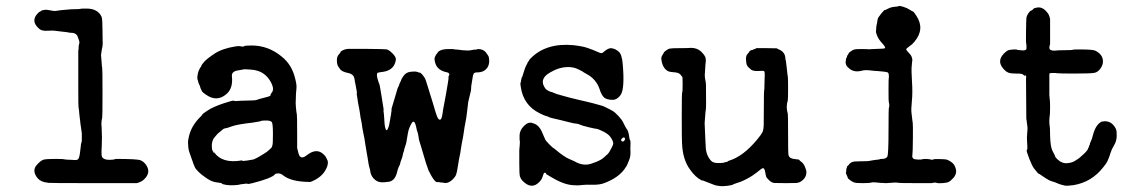

<svg xmlns="http://www.w3.org/2000/svg" viewBox="-20 -597 3869 650"><path d="M257 -120V-146Q252 -177 252 -180.5Q252 -184 251.5 -186.5Q251 -189 250 -198Q249 -207 248.5 -211.5Q248 -216 247.5 -223Q247 -230 246 -231.5Q245 -233 245 -302.5Q245 -372 245 -390Q245 -408 245 -411.5Q245 -415 245 -418Q245 -421 245 -423Q245 -425 245 -426.5Q245 -428 246 -429Q246 -441 247 -445Q250 -452 248 -458.5Q246 -465 245.5 -466Q245 -467 244 -470Q240 -486 220 -486Q216 -486 212.5 -487Q209 -488 203.5 -488.5Q198 -489 194 -489.5Q190 -490 181 -491Q172 -492 165 -493Q158 -494 144.5 -493Q131 -492 123.5 -494Q116 -496 110 -502Q82 -528 111 -555L113 -557Q114 -556 118.5 -559.5Q123 -563 124 -562.5Q125 -562 130.5 -563.5Q136 -565 150 -562Q164 -559 169 -560Q174 -561 178.5 -561.5Q183 -562 191 -563Q199 -564 208.5 -564.5Q218 -565 219.5 -565.5Q221 -566 236 -566Q251 -566 251.5 -567Q252 -568 273 -568Q311 -568 324 -540Q327 -531 327 -493.5Q327 -456 327.5 -455.5Q328 -455 327.5 -446.5Q327 -438 326 -435.5Q325 -433 322 -411Q324 -392 324.5 -380.5Q325 -369 326 -367Q327 -365 327 -283Q327 -201 326 -199Q322 -182 324 -167Q326 -130 324.5 -104Q323 -78 324 -71Q326 -55 354 -56Q366 -57 367 -57Q368 -57 367 -58L373 -59Q444 -59 455.5 -54.5Q467 -50 475 -38Q492 -13 468 10Q459 19 443 23H294Q145 23 143 22Q141 21 132 20Q112 16 102 -1Q90 -22 104 -38Q118 -54 127.5 -56.5Q137 -59 165.5 -59Q194 -59 196.5 -58Q199 -57 207 -56.5Q215 -56 220 -56Q237 -54 242.5 -56.5Q248 -59 250.5 -78Q253 -97 253.5 -102Q254 -107 254 -108Q254 -109 257 -120Z M778 -440Q787 -442 795.5 -440Q804 -438 806 -440.5Q808 -443 832 -443Q888 -443 933 -406Q969 -378 980 -328Q985 -309 983.5 -297Q982 -285 982 -279Q982 -273 981.5 -262.5Q981 -252 981 -249Q981 -246 981.5 -238Q982 -230 982.5 -227Q983 -224 983.5 -218Q984 -212 985 -209Q986 -206 986 -144V-96Q991 -72 995 -68Q1003 -59 1018 -71Q1052 -98 1076 -74Q1082 -69 1085.5 -61Q1089 -53 1089.5 -52Q1090 -51 1090 -46Q1090 -34 1080 -18Q1065 6 1031 19Q967 19 939 -3Q931 -10 922 -10Q913 -10 911 -7Q901 6 835 23Q818 27 818 25.5Q818 24 815 24.5Q812 25 802.5 26Q793 27 790.5 28Q788 29 773.5 30Q759 31 746 29Q733 27 731.5 24.5Q730 22 714 20.5Q698 19 679.5 6.5Q661 -6 651 -16.5Q641 -27 640.5 -29Q640 -31 638 -35Q636 -39 636 -39.5Q636 -40 635 -42Q634 -44 631 -53.5Q628 -63 623 -76Q618 -89 617.5 -98.5Q617 -108 616.5 -114Q616 -120 620 -137Q629 -173 659 -202Q666 -209 665.5 -210Q665 -211 683 -223Q701 -235 735 -246.5Q769 -258 772 -256Q775 -254 782 -255Q789 -256 816 -256.5Q843 -257 846.5 -258Q850 -259 855.5 -261Q861 -263 866 -264Q871 -265 872 -265.5Q873 -266 879.5 -267.5Q886 -269 887 -269.5Q888 -270 890 -270.5Q892 -271 893.5 -272Q895 -273 896 -274Q897 -275 896 -276Q895 -277 899 -282Q909 -293 900 -313Q884 -347 853 -357Q841 -361 827.5 -361.5Q814 -362 811 -362.5Q808 -363 804.5 -362Q801 -361 788 -359Q764 -356 765 -340Q770 -298 746 -278Q714 -251 678 -276Q666 -284 664 -287.5Q662 -291 659.5 -297Q657 -303 657 -304.5Q657 -306 654.5 -310.5Q652 -315 651 -320.5Q650 -326 649 -326L648 -334Q649 -350 654 -360.5Q659 -371 660 -370L662 -375Q662 -377 671 -387.5Q680 -398 706.5 -415.5Q733 -433 778 -440ZM882 -189Q866 -189 865 -188Q863 -186 836 -182Q783 -176 765.5 -169.5Q748 -163 742.5 -162.5Q737 -162 732.5 -157.5Q728 -153 722.5 -149Q717 -145 713.5 -140.5Q710 -136 705.5 -131Q701 -126 699 -118Q697 -110 697 -105Q697 -100 697.5 -95Q698 -90 699.5 -87Q701 -84 702 -82Q703 -80 705 -79Q710 -73 705.5 -79.5Q701 -86 701.5 -86Q702 -86 704 -83Q731 -42 799 -54L801 -53Q799 -51 816.5 -53.5Q834 -56 837.5 -57Q841 -58 850.5 -63Q860 -68 860.5 -68.5Q861 -69 864.5 -71Q868 -73 869.5 -74Q871 -75 877.5 -79Q884 -83 890.5 -89Q897 -95 898.5 -96.5Q900 -98 900.5 -100Q901 -102 902.5 -106.5Q904 -111 904 -144Q904 -177 900.5 -183Q897 -189 882 -189Z M1179 -324 1181 -318Q1180 -319 1179 -324ZM1131 -363Q1131 -364 1126 -370.5Q1121 -377 1120.5 -391Q1120 -405 1126.5 -412Q1133 -419 1133 -421Q1133 -423 1141 -427Q1149 -431 1158 -431.5Q1167 -432 1223.5 -431.5Q1280 -431 1288 -430Q1296 -429 1309 -416Q1322 -403 1320 -394Q1315 -360 1278 -354Q1261 -352 1258.5 -350.5Q1256 -349 1256 -343Q1256 -337 1259 -327.5Q1262 -318 1262.5 -316Q1263 -314 1264 -313Q1265 -312 1267.5 -296.5Q1270 -281 1271.5 -273Q1273 -265 1274.5 -253.5Q1276 -242 1277.5 -235Q1279 -228 1278.5 -224.5Q1278 -221 1279 -216Q1280 -211 1280 -207Q1280 -203 1280.5 -199.5Q1281 -196 1281.5 -184.5Q1282 -173 1284 -165Q1288 -150 1292.5 -160Q1297 -170 1298 -177Q1299 -184 1299.5 -185.5Q1300 -187 1301 -193.5Q1302 -200 1302 -201Q1302 -202 1302.5 -203.5Q1303 -205 1303.5 -207Q1304 -209 1304 -212L1306 -226H1305Q1305 -228 1311.5 -249Q1318 -270 1322.5 -286Q1327 -302 1328 -302.5Q1329 -303 1331 -309Q1333 -315 1333.5 -316Q1334 -317 1335.5 -320Q1337 -323 1337.5 -324Q1338 -325 1338.5 -327Q1339 -329 1339.5 -329.5Q1340 -330 1344 -337Q1353 -352 1369.5 -354Q1386 -356 1392.5 -353.5Q1399 -351 1401.5 -351Q1404 -351 1411 -343Q1418 -335 1421.5 -325Q1425 -315 1430.5 -296.5Q1436 -278 1439 -269Q1442 -260 1444 -253Q1446 -246 1448 -239.5Q1450 -233 1455 -216Q1464 -186 1472 -193Q1475 -196 1476.5 -203.5Q1478 -211 1478.5 -214.5Q1479 -218 1480 -225.5Q1481 -233 1484.5 -249.5Q1488 -266 1490.5 -282Q1493 -298 1496 -314.5Q1499 -331 1498.5 -335.5Q1498 -340 1499.5 -340.5Q1501 -341 1501 -343Q1502 -350 1494 -352Q1462 -358 1454 -382Q1449 -398 1452.5 -404.5Q1456 -411 1456 -411.5Q1456 -412 1459.5 -416Q1463 -420 1462.5 -420.5Q1462 -421 1464 -422Q1474 -431 1499 -431H1516Q1515 -430 1515.5 -430Q1516 -430 1523 -429.5Q1530 -429 1534.5 -428.5Q1539 -428 1545 -427Q1566 -425 1574.5 -427Q1583 -429 1588 -429Q1593 -429 1596 -430L1597 -431Q1597 -431 1598 -431Q1616 -431 1625 -419.5Q1634 -408 1635 -403Q1641 -369 1616 -356Q1607 -352 1596.5 -352Q1586 -352 1583.5 -347.5Q1581 -343 1579.5 -331Q1578 -319 1576.5 -312.5Q1575 -306 1575 -298.5Q1575 -291 1573 -284.5Q1571 -278 1569.5 -270Q1568 -262 1566.5 -257.5Q1565 -253 1564.5 -246Q1564 -239 1562.5 -229.5Q1561 -220 1560.5 -213Q1560 -206 1558.5 -198Q1557 -190 1555.5 -181.5Q1554 -173 1552.5 -165.5Q1551 -158 1550.5 -151.5Q1550 -145 1548.5 -138.5Q1547 -132 1547 -130Q1547 -128 1545 -119.5Q1543 -111 1540.5 -93.5Q1538 -76 1536 -68Q1534 -60 1530.5 -36.5Q1527 -13 1524 -5.5Q1521 2 1513 10Q1498 25 1483 22Q1481 21 1475 21L1461 19V20Q1455 20 1448 10Q1441 0 1440 -2.5Q1439 -5 1438 -6Q1437 -7 1435 -12Q1433 -17 1432.5 -16.5Q1432 -16 1429 -25Q1422 -44 1417 -62Q1412 -80 1404.5 -104Q1397 -128 1397.5 -128.5Q1398 -129 1397 -133.5Q1396 -138 1395.5 -142Q1395 -146 1393 -151Q1391 -156 1390 -162Q1383 -199 1372 -177Q1364 -163 1361 -146.5Q1358 -130 1357.5 -126Q1357 -122 1356 -116.5Q1355 -111 1351.5 -101Q1348 -91 1348 -88.5Q1348 -86 1346.5 -83Q1345 -80 1343.5 -72Q1342 -64 1339 -57Q1336 -50 1335 -44.5Q1334 -39 1330.5 -33Q1327 -27 1324 -13Q1316 19 1290 19Q1287 19 1281 20Q1262 22 1250 12Q1235 0 1233 -20Q1234 -19 1232 -25Q1229 -34 1227.5 -44Q1226 -54 1224.5 -63Q1223 -72 1222 -77Q1221 -82 1217.5 -104Q1214 -126 1213.5 -129.5Q1213 -133 1211 -141.5Q1209 -150 1207.5 -159.5Q1206 -169 1205.5 -172.5Q1205 -176 1204.5 -180Q1204 -184 1203 -187.5Q1202 -191 1200.5 -200Q1199 -209 1198.5 -214.5Q1198 -220 1196 -229.5Q1194 -239 1193 -244.5Q1192 -250 1191 -256.5Q1190 -263 1189 -270.5Q1188 -278 1187.5 -279Q1187 -280 1188 -280Q1189 -281 1187.5 -289Q1186 -297 1185 -303Q1184 -309 1182.5 -316Q1181 -323 1180 -330Q1178 -346 1158 -350Q1138 -354 1131 -363Z M1748 -337 1757 -365Q1757 -365 1758.5 -368.5Q1760 -372 1761 -374.5Q1762 -377 1764 -380Q1766 -383 1765.5 -383.5Q1765 -384 1768.5 -388.5Q1772 -393 1772 -394Q1772 -395 1775 -398Q1828 -453 1922 -444Q1955 -440 1969.5 -434.5Q1984 -429 1987.5 -428Q1991 -427 2001.5 -422Q2012 -417 2016 -417Q2020 -417 2027 -424Q2042 -436 2052 -433.5Q2062 -431 2063 -430Q2064 -429 2068 -427Q2079 -421 2083 -408.5Q2087 -396 2088 -382Q2096 -294 2080 -274Q2068 -259 2055 -259Q2032 -259 2023.5 -268.5Q2015 -278 2010 -295Q1998 -330 1965 -347Q1960 -350 1958 -351Q1956 -352 1954.5 -353Q1953 -354 1953 -354.5Q1953 -355 1937.5 -362.5Q1922 -370 1904 -370Q1873 -370 1843 -352Q1807 -332 1822 -304Q1827 -295 1831.5 -292.5Q1836 -290 1839.5 -288Q1843 -286 1845.5 -286Q1848 -286 1855 -282.5Q1862 -279 1879.5 -274.5Q1897 -270 1897.5 -269.5Q1898 -269 1908.5 -266.5Q1919 -264 1937 -259.5Q1955 -255 1967 -252.5Q1979 -250 1985.5 -248Q1992 -246 2007.5 -242Q2023 -238 2027 -235.5Q2031 -233 2036 -231Q2041 -229 2043 -227.5Q2045 -226 2053 -222Q2061 -218 2073.5 -204.5Q2086 -191 2090 -182Q2094 -173 2096.5 -169Q2099 -165 2100 -163Q2102 -159 2103 -158.5Q2104 -158 2105 -155Q2109 -145 2110 -135Q2111 -125 2113 -122.5Q2115 -120 2114.5 -110.5Q2114 -101 2114 -92Q2116 -69 2110 -55.5Q2104 -42 2103.5 -39.5Q2103 -37 2093 -23Q2072 5 2028 22Q2012 29 1985.5 28.5Q1959 28 1948.5 29.5Q1938 31 1934.5 30.5Q1931 30 1922 30Q1890 29 1847 3Q1843 1 1840 -1Q1837 -3 1833.5 -5Q1830 -7 1829.5 -7Q1829 -7 1829 -9Q1829 -11 1826 -12Q1823 -13 1821.5 -11Q1820 -9 1817 1Q1814 11 1806 19Q1779 47 1748 14Q1742 7 1740 -0.5Q1738 -8 1738 -45Q1738 -82 1738 -89Q1739 -105 1739.5 -106Q1740 -107 1740 -115Q1740 -123 1739 -123V-140Q1740 -156 1752 -168.5Q1764 -181 1772.5 -181.5Q1781 -182 1781.5 -181Q1782 -180 1787 -179Q1806 -173 1817 -145Q1819 -140 1822 -133.5Q1825 -127 1825 -127Q1825 -123 1839 -109Q1853 -95 1854.5 -95Q1856 -95 1860 -91Q1890 -66 1905.5 -59.5Q1921 -53 1922.5 -52Q1924 -51 1927.5 -49.5Q1931 -48 1932 -47Q1959 -34 1985 -44Q1999 -49 2000 -49.5Q2001 -50 2008.5 -53.5Q2016 -57 2021.5 -61.5Q2027 -66 2028 -67Q2029 -68 2031.5 -70.5Q2034 -73 2034.5 -73Q2035 -73 2035 -73Q2035 -73 2039 -77.5Q2043 -82 2045.5 -87.5Q2048 -93 2049 -94Q2050 -95 2050.5 -96.5Q2051 -98 2051.5 -98.5Q2052 -99 2053 -102Q2054 -105 2055 -106Q2057 -111 2055.5 -116Q2054 -121 2053.5 -121.5Q2053 -122 2050 -128Q2041 -145 2011 -157Q2002 -161 1998.5 -161Q1995 -161 1972 -166.5Q1949 -172 1943.5 -175Q1938 -178 1930.5 -178.5Q1923 -179 1909.5 -182.5Q1896 -186 1887.5 -188Q1879 -190 1875.5 -191Q1872 -192 1856 -195.5Q1840 -199 1837.5 -201Q1835 -203 1829.5 -204Q1824 -205 1808 -213Q1752 -240 1743 -303Q1741 -316 1742 -316Q1743 -316 1743.5 -321.5Q1744 -327 1744.5 -327Q1745 -327 1745.5 -331Q1746 -335 1747 -335.5Q1748 -336 1748 -337ZM2085 -119Q2090 -116 2094 -121.5Q2098 -127 2094.5 -130.5Q2091 -134 2085.5 -128Q2080 -122 2085 -119Z M2287 -340Q2281 -351 2265.5 -352Q2250 -353 2244 -355Q2223 -364 2219 -396Q2218 -404 2222.5 -410.5Q2227 -417 2227 -418.5Q2227 -420 2234 -425.5Q2241 -431 2247 -432.5Q2253 -434 2282.5 -434Q2312 -434 2319 -435Q2341 -435 2354.5 -421.5Q2368 -408 2369 -399Q2370 -390 2369 -385.5Q2368 -381 2368 -376.5Q2368 -372 2367 -359Q2365 -343 2367 -331Q2369 -319 2369.5 -317Q2370 -315 2370 -309Q2371 -231 2369.5 -225Q2368 -219 2367.5 -206.5Q2367 -194 2366 -187.5Q2365 -181 2366 -168Q2367 -155 2367 -145Q2367 -135 2368 -123Q2369 -111 2369 -104Q2369 -73 2387 -53Q2394 -45 2411 -45Q2428 -45 2431 -46.5Q2434 -48 2438.5 -48.5Q2443 -49 2443 -50Q2443 -51 2448 -53Q2495 -67 2542 -123Q2557 -141 2561 -149Q2565 -157 2565.5 -174.5Q2566 -192 2566 -241.5Q2566 -291 2567 -291.5Q2568 -292 2568 -310.5Q2568 -329 2568.5 -330.5Q2569 -332 2569 -341.5Q2569 -351 2568 -354.5Q2567 -358 2555 -357Q2531 -355 2523 -361L2512 -371Q2512 -371 2509.5 -375Q2507 -379 2506.5 -385Q2506 -391 2505.5 -396.5Q2505 -402 2506.5 -406Q2508 -410 2508 -411L2518 -423L2516 -422Q2516 -423 2520 -425.5Q2524 -428 2525 -428V-427Q2529 -428 2528.5 -428.5Q2528 -429 2533.5 -430.5Q2539 -432 2539 -433Q2539 -434 2541.5 -434Q2544 -434 2574 -434Q2604 -434 2608 -433.5Q2612 -433 2611.5 -432.5Q2611 -432 2616 -430Q2639 -421 2639 -397Q2639 -395 2641 -388Q2643 -374 2644.5 -358Q2646 -342 2647 -338.5Q2648 -335 2648 -298.5Q2648 -262 2647 -257Q2640 -235 2647 -212Q2648 -210 2648 -143.5Q2648 -77 2649 -74Q2651 -65 2657 -62Q2663 -59 2674.5 -58Q2686 -57 2686 -55.5Q2686 -54 2693 -49Q2700 -44 2705 -32.5Q2710 -21 2710 -14Q2710 5 2692 17Q2686 21 2681.5 21.5Q2677 22 2675 22.5Q2673 23 2642 23Q2611 23 2602 22.5Q2593 22 2584 13.5Q2575 5 2574 1.5Q2573 -2 2572 -6.5Q2571 -11 2570 -17Q2569 -23 2566 -26.5Q2563 -30 2554.5 -23Q2546 -16 2540.5 -12Q2535 -8 2528 -3Q2521 2 2505.5 10Q2490 18 2484 19.5Q2478 21 2473.5 23Q2469 25 2466.5 25.5Q2464 26 2463 27Q2460 30 2443 32Q2426 34 2418 33Q2403 31 2401 30Q2399 29 2395.5 28Q2392 27 2386.5 24.5Q2381 22 2373.5 19.5Q2366 17 2362 15Q2358 13 2358 14Q2358 15 2356 14Q2334 3 2316 -23Q2291 -57 2289 -112Q2288 -118 2288 -201Q2288 -284 2289.5 -284.5Q2291 -285 2291 -311.5Q2291 -338 2289.5 -338Q2288 -338 2287 -340Z M2960 22Q2936 19 2929.5 21Q2923 23 2901 23Q2879 23 2872.5 21Q2866 19 2858 13Q2850 7 2850 5Q2850 3 2846.5 -4Q2843 -11 2844 -13.5Q2845 -16 2845 -22Q2845 -28 2847 -28Q2846 -33 2849 -35L2850 -34Q2850 -35 2850 -35.5Q2850 -36 2851 -36.5Q2852 -37 2853 -38.5Q2854 -40 2855.5 -42Q2857 -44 2857.5 -44Q2858 -44 2860 -45.5Q2862 -47 2862 -47Q2862 -47 2864 -48Q2869 -51 2893 -51Q2917 -51 2921.5 -52Q2926 -53 2932.5 -54Q2939 -55 2942 -55.5Q2945 -56 2951.5 -56.5Q2958 -57 2958 -58Q2958 -59 2965 -59Q2980 -59 2984 -67Q2988 -75 2988 -154Q2988 -233 2989.5 -233.5Q2991 -234 2990.5 -242Q2990 -250 2989 -250.5Q2988 -251 2988 -292.5Q2988 -334 2989 -334.5Q2990 -335 2989 -342Q2989 -351 2983.5 -352.5Q2978 -354 2966.5 -355Q2955 -356 2950.5 -356.5Q2946 -357 2941.5 -357Q2937 -357 2932 -358Q2910 -361 2899 -358Q2870 -350 2853 -367Q2849 -371 2848.5 -371Q2848 -371 2846 -374Q2843 -381 2842 -388Q2843 -385 2843 -387Q2844 -400 2845 -400.5Q2846 -401 2847 -403.5Q2848 -406 2847.5 -406.5Q2847 -407 2850 -411Q2853 -415 2853 -416.5Q2853 -418 2860 -423Q2867 -428 2872 -429.5Q2877 -431 2897.5 -431Q2918 -431 2918.5 -430.5Q2919 -430 2922.5 -430Q2926 -430 2926.5 -430.5Q2927 -431 2948.5 -431.5Q2970 -432 2974 -433Q2981 -435 2967.5 -449.5Q2954 -464 2949.5 -476Q2945 -488 2945.5 -489Q2946 -490 2946 -496Q2946 -502 2946.5 -504.5Q2947 -507 2947 -509Q2947 -511 2947.5 -511.5Q2948 -512 2948.5 -516Q2949 -520 2950 -524.5Q2951 -529 2951.5 -533Q2952 -537 2963 -550.5Q2974 -564 2975 -563Q2976 -562 2986 -567.5Q2996 -573 3009 -574Q3022 -575 3023.5 -576.5Q3025 -578 3038 -574Q3051 -570 3060 -564Q3069 -558 3071 -558Q3073 -558 3082 -544Q3112 -499 3076 -456Q3069 -447 3058.5 -440Q3048 -433 3048 -430Q3048 -427 3056 -419Q3064 -411 3066 -405.5Q3068 -400 3068.5 -396Q3069 -392 3068.5 -391.5Q3068 -391 3068 -389Q3068 -387 3066.5 -373Q3065 -359 3067.5 -320.5Q3070 -282 3067 -254Q3064 -226 3066 -213Q3069 -189 3069 -187.5Q3069 -186 3070 -181Q3071 -176 3070.5 -128Q3070 -80 3069 -75Q3066 -60 3077 -58Q3086 -56 3102 -57L3100 -58L3114 -59L3127 -58H3126Q3136 -55 3139 -57Q3142 -59 3160.5 -58.5Q3179 -58 3184 -57Q3189 -56 3199 -49.5Q3209 -43 3213 -33.5Q3217 -24 3217 -18Q3217 -5 3207.5 5.5Q3198 16 3191.5 19Q3185 22 3170.5 23Q3156 24 3150.5 22Q3145 20 3133 23H3092Q3022 23 3021.5 22Q3021 21 3009 21L2980 23Z M3449 -340Q3443 -346 3438 -347Q3433 -348 3417.5 -348Q3402 -348 3394 -351Q3386 -354 3378 -363Q3353 -390 3379 -416Q3389 -426 3395.5 -427.5Q3402 -429 3412 -429.5Q3422 -430 3423 -429Q3424 -428 3424 -428Q3424 -428 3435 -427Q3456 -424 3455 -434Q3455 -436 3455 -443L3454 -451Q3453 -450 3453.5 -491Q3454 -532 3455 -538Q3456 -544 3461.5 -552Q3467 -560 3468.5 -560Q3470 -560 3475 -563.5Q3480 -567 3479.5 -568Q3479 -569 3489 -571Q3509 -576 3526 -554Q3532 -547 3535 -533V-492Q3535 -451 3535 -448Q3531 -435 3533.5 -431Q3536 -427 3542.5 -426Q3549 -425 3555.5 -426Q3562 -427 3581 -427Q3600 -427 3606 -427.5Q3612 -428 3613 -429Q3614 -430 3648 -429.5Q3682 -429 3689 -425Q3714 -412 3714 -389Q3714 -377 3705.5 -365Q3697 -353 3685.5 -350.5Q3674 -348 3620 -348Q3566 -348 3560 -349Q3554 -350 3544 -350Q3534 -350 3533 -348Q3532 -346 3532.5 -330.5Q3533 -315 3532.5 -293.5Q3532 -272 3533.5 -264Q3535 -256 3535 -235.5Q3535 -215 3534.5 -212Q3534 -209 3533.5 -203.5Q3533 -198 3532.5 -192Q3532 -186 3533 -175Q3534 -164 3534.5 -162.5Q3535 -161 3535 -138Q3536 -100 3543 -86.5Q3550 -73 3551 -71Q3551 -66 3559.5 -58Q3568 -50 3574 -48Q3583 -43 3597 -45Q3611 -47 3618.5 -52Q3626 -57 3629.5 -59Q3633 -61 3640.5 -68Q3648 -75 3650.5 -77Q3653 -79 3658 -85Q3663 -91 3663 -92.5Q3663 -94 3665 -97Q3667 -100 3666.5 -100.5Q3666 -101 3668.5 -106Q3671 -111 3670 -111Q3669 -111 3672 -116Q3677 -126 3681 -143Q3690 -175 3709 -185Q3711 -186 3711 -185.5Q3711 -185 3716.5 -186Q3722 -187 3722.5 -186.5Q3723 -186 3727 -186Q3747 -183 3758 -160Q3761 -153 3760.5 -136Q3760 -119 3751.5 -105Q3743 -91 3739.5 -79Q3736 -67 3733 -60.5Q3730 -54 3728.5 -50Q3727 -46 3716 -32Q3676 20 3613 30Q3591 33 3583.5 31Q3576 29 3570.5 27.5Q3565 26 3558.5 23Q3552 20 3541.5 17Q3531 14 3516.5 4Q3502 -6 3499.5 -7.5Q3497 -9 3496 -9Q3495 -9 3491 -14Q3487 -19 3480.5 -27Q3474 -35 3464 -61Q3454 -87 3456 -88.5Q3458 -90 3458 -95.5Q3458 -101 3458 -102.5Q3458 -104 3457 -118Q3456 -132 3457.5 -146.5Q3459 -161 3458.5 -165.5Q3458 -170 3457.5 -174Q3457 -178 3456.5 -181Q3456 -184 3455.5 -189.5Q3455 -195 3454.5 -195Q3454 -195 3454 -263.5Q3454 -332 3453.5 -332.5Q3453 -333 3454 -333V-338Q3453 -342 3451.5 -342Q3450 -342 3449 -340Z"/></svg>

Font: TT2020 Style E
Style: Regular
Weight: 400
Version: Version 00.2